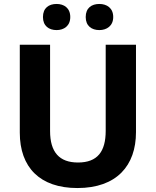

<svg xmlns="http://www.w3.org/2000/svg" viewBox="-20 -940 787 970"><path d="M197 -854C197 -809 227 -788 266 -788C303 -788 335 -809 335 -854C335 -900 303 -920 266 -920C227 -920 197 -900 197 -854ZM413 -854C413 -809 443 -788 482 -788C519 -788 552 -809 552 -854C552 -900 519 -920 482 -920C443 -920 413 -900 413 -854ZM667 -272V-714H514V-279C514 -175 473 -119 374 -119C280 -119 233 -171 233 -278V-714H80V-270C80 -95 181 10 371 10C570 10 667 -104 667 -272Z"/></svg>

Font: Noto Sans Lao UI
Style: Bold
Weight: 700
Designer: Monotype Design Team
Foundry: Monotype Imaging Inc.
Version: Version 2.000